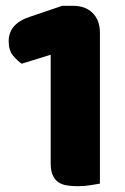

<svg xmlns="http://www.w3.org/2000/svg" viewBox="-20 -635 433 663"><path d="M155 -446 55 -415Q40 -425 25 -443Q10 -461 10 -493Q10 -553 83 -577L195 -615H232Q275 -615 300 -590Q325 -565 325 -522V-1Q314 1 292.5 4.5Q271 8 249 8Q227 8 209.5 5Q192 2 180 -7Q168 -16 161.5 -31.5Q155 -47 155 -72Z"/></svg>

Font: BALOOCHETTANREGULAR
Style: Book
Weight: 400
Designer: Maithili Shingre and Ek Type
Foundry: Ek Type
Version: Version 1.100;PS 1.000;hotconv 1.0.88;makeotf.lib2.5.647800;